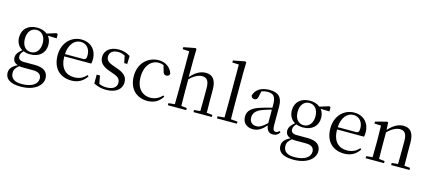

<svg xmlns="http://www.w3.org/2000/svg" viewBox="-70 -1511 5548 2477"><g transform="rotate(15 2704.0 -272.5)"><path d="M261 -204C188 -204 143 -263 143 -352C143 -442 190 -501 262 -501C333 -501 381 -443 381 -353C381 -264 333 -204 261 -204ZM261 -174C381 -174 457 -245 457 -352C457 -397 444 -436 420 -466L538 -462V-516L521 -527L396 -488C365 -515 318 -531 262 -531C141 -531 66 -460 66 -352C66 -284 96 -230 149 -200C97 -158 76 -123 76 -84C76 -42 98 -12 144 2C76 34 41 73 41 128C41 205 99 260 249 260C434 260 533 168 533 75C533 -9 476 -58 355 -58H209C154 -58 132 -82 132 -116C132 -144 144 -163 169 -191C195 -180 226 -174 261 -174ZM164 10C183 13 202 14 228 14H351C435 14 462 52 462 97C462 169 390 224 251 224C157 224 104 186 104 114C104 70 123 43 164 10Z M861 15C951 15 1018 -26 1062 -94L1046 -108C1005 -60 954 -35 883 -35C773 -35 695 -104 693 -263H1053C1058 -279 1060 -299 1060 -323C1060 -441 983 -531 853 -531C720 -531 606 -425 606 -257C606 -76 713 15 861 15ZM694 -294C701 -424 768 -499 851 -499C932 -499 980 -437 980 -352C980 -312 970 -294 935 -294Z M1325 15C1461 15 1531 -53 1531 -140C1531 -210 1492 -255 1391 -290L1340 -308C1267 -333 1238 -360 1238 -408C1238 -461 1277 -498 1353 -498C1385 -498 1413 -491 1443 -474L1463 -379H1503L1506 -486C1456 -516 1413 -531 1353 -531C1233 -531 1166 -466 1166 -382C1166 -307 1217 -264 1298 -235L1350 -216C1431 -190 1456 -162 1456 -113C1456 -56 1411 -17 1323 -17C1281 -17 1250 -24 1222 -37L1202 -144H1158V-25C1212 1 1261 15 1325 15Z M1874 15C1969 15 2029 -25 2074 -94L2058 -107C2013 -58 1962 -35 1902 -35C1790 -35 1712 -118 1712 -262C1712 -408 1790 -499 1892 -499C1915 -499 1937 -495 1959 -486L1980 -413C1986 -378 2002 -364 2030 -364C2052 -364 2066 -375 2072 -399C2050 -479 1976 -531 1887 -531C1749 -531 1625 -430 1625 -251C1625 -84 1727 15 1874 15Z M2570 0H2734V-28L2657 -36C2656 -91 2655 -173 2655 -229V-341C2655 -478 2602 -531 2515 -531C2447 -531 2380 -498 2313 -421V-641L2316 -796L2301 -805L2145 -775V-748L2233 -744V-229L2231 -36L2147 -28V0H2392V-28L2317 -36L2315 -229V-391C2381 -457 2437 -477 2480 -477C2538 -477 2573 -443 2573 -344V-229L2571 -36L2489 -28V0Z M2893 0H3069V-28L2980 -36L2978 -229V-641L2981 -796L2966 -805L2808 -775V-748L2896 -744V-229L2894 -37L2803 -28V0Z M3551 14C3590 14 3620 -2 3641 -37L3625 -52C3609 -34 3597 -28 3580 -28C3553 -28 3538 -45 3538 -108V-355C3538 -479 3482 -531 3366 -531C3253 -531 3179 -482 3159 -400C3165 -377 3180 -364 3203 -364C3228 -364 3245 -377 3251 -413L3266 -485C3293 -495 3318 -500 3344 -500C3423 -500 3458 -470 3458 -359V-318C3414 -308 3367 -295 3325 -282C3193 -244 3146 -193 3146 -115C3146 -32 3205 15 3284 15C3356 15 3401 -18 3460 -82C3468 -22 3496 14 3551 14ZM3458 -113C3395 -53 3359 -34 3319 -34C3263 -34 3226 -66 3226 -128C3226 -183 3259 -226 3343 -257C3377 -270 3417 -281 3458 -292Z M3904 -204C3831 -204 3786 -263 3786 -352C3786 -442 3833 -501 3905 -501C3976 -501 4024 -443 4024 -353C4024 -264 3976 -204 3904 -204ZM3904 -174C4024 -174 4100 -245 4100 -352C4100 -397 4087 -436 4063 -466L4181 -462V-516L4164 -527L4039 -488C4008 -515 3961 -531 3905 -531C3784 -531 3709 -460 3709 -352C3709 -284 3739 -230 3792 -200C3740 -158 3719 -123 3719 -84C3719 -42 3741 -12 3787 2C3719 34 3684 73 3684 128C3684 205 3742 260 3892 260C4077 260 4176 168 4176 75C4176 -9 4119 -58 3998 -58H3852C3797 -58 3775 -82 3775 -116C3775 -144 3787 -163 3812 -191C3838 -180 3869 -174 3904 -174ZM3807 10C3826 13 3845 14 3871 14H3994C4078 14 4105 52 4105 97C4105 169 4033 224 3894 224C3800 224 3747 186 3747 114C3747 70 3766 43 3807 10Z M4504 15C4594 15 4661 -26 4705 -94L4689 -108C4648 -60 4597 -35 4526 -35C4416 -35 4338 -104 4336 -263H4696C4701 -279 4703 -299 4703 -323C4703 -441 4626 -531 4496 -531C4363 -531 4249 -425 4249 -257C4249 -76 4356 15 4504 15ZM4337 -294C4344 -424 4411 -499 4494 -499C4575 -499 4623 -437 4623 -352C4623 -312 4613 -294 4578 -294Z M5211 0H5374V-28L5297 -36L5295 -229V-342C5295 -477 5243 -531 5155 -531C5089 -531 5023 -499 4955 -422L4950 -520L4937 -528L4783 -488V-462L4871 -458C4873 -408 4874 -358 4874 -289V-229L4872 -36L4789 -28V0H5034V-28L4958 -36L4956 -229V-390C5022 -457 5080 -477 5122 -477C5180 -477 5214 -443 5214 -344V-229L5212 -37L5129 -28V0Z"/></g></svg>

Font: Harano Aji Mincho TW
Style: Regular
Weight: 400
Foundry: Masamichi Hosoda
Version: HaranoAjiMinchoTW-Regular version 20230610;ttx 4.39.4